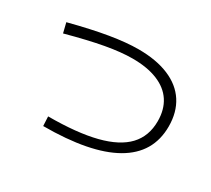

<svg xmlns="http://www.w3.org/2000/svg" viewBox="-119 -846 1102 1005"><g transform="rotate(30 432.0 -344.0)"><path d="M736.3 -366.2Q736.3 -436.5 704.3 -485.4Q672.4 -534.2 610.1 -559.6Q547.9 -585 459 -585Q390.1 -585 299.1 -568.6Q208 -552.2 77.1 -516.6L62.5 -576.2Q194.3 -610.4 291.5 -626.5Q388.7 -642.6 461.9 -642.6Q568.8 -642.6 644.8 -610.8Q720.7 -579.1 760.3 -518.1Q799.8 -457 799.8 -371.1Q799.8 -209.5 656 -127.2Q512.2 -44.9 229.5 -44.9L226.6 -101.6Q400.9 -101.6 513.7 -130.4Q626.5 -159.2 681.4 -217.5Q736.3 -275.9 736.3 -366.2Z"/></g></svg>

Font: Pretendard GOV Light
Style: Regular
Weight: 300
Designer: Base glyphs from Inter by Rasmus Andersson; Hangeul glyphs from Noto Sans CJK(Source Han Sans) by Jang Soo-young and Kan
Foundry: Kil Hyung-jin
Version: Version 1.309